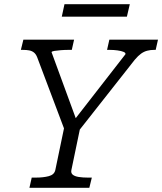

<svg xmlns="http://www.w3.org/2000/svg" viewBox="-20 -900 777 920"><path d="M121 0 132 -49H151Q188 -49 214 -56Q240 -63 245 -85L291 -306L293 -268L158 -626Q152 -641 142.5 -648.5Q133 -656 120 -658.5Q107 -661 89 -661H80L92 -710H335L324 -661H308Q290 -661 271 -659.5Q252 -658 240 -656Q228 -654 227 -650L352 -309L322 -307L581 -640Q583 -647 572 -651.5Q561 -656 543 -658.5Q525 -661 506 -661H493L504 -710H737L726 -661H718Q701 -661 685.5 -657Q670 -653 656 -643Q642 -633 626 -614L352 -266L368 -306L322 -85Q319 -71 328.5 -63Q338 -55 357.5 -52Q377 -49 401 -49H420L408 0ZM289 -880H602L588 -820H276Z"/></svg>

Font: Roboto Serif Light
Style: Italic
Weight: 300
Italic angle: -10°
Version: Version 1.007